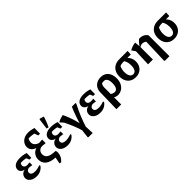

<svg xmlns="http://www.w3.org/2000/svg" viewBox="288 -2264 3936 3936"><g transform="rotate(-45 2256.0 -295.5)"><path d="M234 11Q176 11 132 -7.5Q88 -26 63 -58.5Q38 -91 38 -133Q38 -182 70.5 -218Q103 -254 158 -261Q111 -269 81 -298Q51 -327 51 -367Q51 -429 103 -465.5Q155 -502 249 -502Q292 -502 336.5 -495.5Q381 -489 425 -474L408 -386Q360 -402 314.5 -410Q269 -418 226 -418Q186 -418 145 -409L226 -445Q200 -427 187.5 -404.5Q175 -382 175 -361Q175 -337 187 -321.5Q199 -306 219.5 -298.5Q240 -291 265 -291L331 -296V-218L252 -228Q230 -228 211.5 -219Q193 -210 182 -194Q171 -178 171 -157Q171 -122 199.5 -103Q228 -84 280 -84Q313 -84 350.5 -91.5Q388 -99 431 -115L441 -91Q403 -40 352 -14.5Q301 11 234 11ZM371 -338 313 -474H425L423 -338Z M790 161 751 152 784 -27 796 11Q644 7 570 -52Q496 -111 496 -216Q496 -258 513 -296.5Q530 -335 561.5 -364Q593 -393 638 -406Q603 -416 574.5 -437.5Q546 -459 529 -489.5Q512 -520 512 -558Q512 -611 540 -654.5Q568 -698 619.5 -724.5Q671 -751 741 -751Q777 -751 816.5 -744.5Q856 -738 900 -725L883 -628Q833 -643 782.5 -651Q732 -659 681 -659Q662 -659 642.5 -655Q623 -651 607 -643L671 -673Q654 -644 645.5 -618Q637 -592 637 -567Q637 -521 668 -487.5Q699 -454 751 -439L844 -445V-343L745 -351Q712 -351 685.5 -335Q659 -319 644.5 -292Q630 -265 630 -230Q630 -160 686.5 -124.5Q743 -89 868 -86L878 -79Q882 -68 884 -56Q886 -44 886 -32Q886 20 862 69.5Q838 119 790 161ZM848 -561 789 -725H900L899 -561Z M1132 11Q1074 11 1030 -7.5Q986 -26 961 -58.5Q936 -91 936 -133Q936 -182 968.5 -218Q1001 -254 1056 -261Q1009 -269 979 -298Q949 -327 949 -367Q949 -429 1001 -465.5Q1053 -502 1147 -502Q1190 -502 1234.5 -495.5Q1279 -489 1323 -474L1306 -386Q1258 -402 1212.5 -410Q1167 -418 1124 -418Q1084 -418 1043 -409L1124 -445Q1098 -427 1085.5 -404.5Q1073 -382 1073 -361Q1073 -337 1085 -321.5Q1097 -306 1117.5 -298.5Q1138 -291 1163 -291L1229 -296V-218L1150 -228Q1128 -228 1109.5 -219Q1091 -210 1080 -194Q1069 -178 1069 -157Q1069 -122 1097.5 -103Q1126 -84 1178 -84Q1211 -84 1248.5 -91.5Q1286 -99 1329 -115L1339 -91Q1301 -40 1250 -14.5Q1199 11 1132 11ZM1269 -338 1211 -474H1323L1321 -338ZM1116 -529 1069 -541 1099 -771 1110 -783 1204 -754Q1186 -696 1164 -640Q1142 -584 1116 -529Z M1576 62Q1546 -60 1495 -182Q1444 -304 1381 -426L1451 -323L1342 -446Q1379 -468 1417.5 -481.5Q1456 -495 1497 -503Q1528 -441 1554.5 -371Q1581 -301 1602 -228Q1623 -155 1635 -84L1631 4ZM1672 192H1547L1538 178L1564 -47L1662 -43ZM1602 -52Q1630 -163 1667 -273Q1704 -383 1751 -491H1859V-469Q1796 -349 1744.5 -223Q1693 -97 1654 31Z M2080 11Q2022 11 1978 -7.5Q1934 -26 1909 -58.5Q1884 -91 1884 -133Q1884 -182 1916.5 -218Q1949 -254 2004 -261Q1957 -269 1927 -298Q1897 -327 1897 -367Q1897 -429 1949 -465.5Q2001 -502 2095 -502Q2138 -502 2182.5 -495.5Q2227 -489 2271 -474L2254 -386Q2206 -402 2160.5 -410Q2115 -418 2072 -418Q2032 -418 1991 -409L2072 -445Q2046 -427 2033.5 -404.5Q2021 -382 2021 -361Q2021 -337 2033 -321.5Q2045 -306 2065.5 -298.5Q2086 -291 2111 -291L2177 -296V-218L2098 -228Q2076 -228 2057.5 -219Q2039 -210 2028 -194Q2017 -178 2017 -157Q2017 -122 2045.5 -103Q2074 -84 2126 -84Q2159 -84 2196.5 -91.5Q2234 -99 2277 -115L2287 -91Q2249 -40 2198 -14.5Q2147 11 2080 11ZM2217 -338 2159 -474H2271L2269 -338Z M2361 192 2372 -290Q2374 -354 2402 -401.5Q2430 -449 2479.5 -475.5Q2529 -502 2595 -502Q2664 -502 2713 -471Q2762 -440 2788 -384Q2814 -328 2814 -252Q2814 -169 2783.5 -110Q2753 -51 2702.5 -20Q2652 11 2592 11Q2556 11 2524 -2Q2492 -15 2468 -36L2485 -122Q2510 -102 2535.5 -91Q2561 -80 2589 -80Q2618 -80 2639 -98.5Q2660 -117 2671 -154Q2682 -191 2682 -245Q2682 -319 2658.5 -359.5Q2635 -400 2583 -400Q2562 -400 2538 -394.5Q2514 -389 2486 -380L2539 -410Q2519 -385 2509 -358.5Q2499 -332 2499 -299V192Z M3127 -393Q3102 -393 3081 -388Q3060 -383 3044 -374Q3028 -336 3020.5 -301Q3013 -266 3013 -234Q3013 -182 3025 -145Q3037 -108 3059.5 -89Q3082 -70 3114 -70Q3145 -70 3167 -88.5Q3189 -107 3200.5 -143.5Q3212 -180 3212 -234Q3212 -268 3206.5 -297Q3201 -326 3189 -355Q3177 -384 3157 -419L3229 -420Q3336 -345 3336 -217Q3336 -149 3307.5 -97.5Q3279 -46 3228 -17.5Q3177 11 3109 11Q3038 11 2986 -19.5Q2934 -50 2905.5 -106Q2877 -162 2877 -238Q2877 -316 2907 -372.5Q2937 -429 2993 -460Q3049 -491 3126 -491H3368L3362 -393Z M3763 192 3754 178 3772 -355 3898 -415V192ZM3603 -355 3600 -376Q3622 -407 3649 -440.5Q3676 -474 3708 -499Q3716 -500 3723.5 -500.5Q3731 -501 3738 -501Q3787 -501 3827.5 -480Q3868 -459 3898 -415L3772 -355Q3730 -386 3687 -386Q3645 -386 3603 -355ZM3470 0 3484 -366 3427 -447Q3469 -470 3511 -484.5Q3553 -499 3597 -503L3610 -379V0Z M4243 -393Q4218 -393 4197 -388Q4176 -383 4160 -374Q4144 -336 4136.5 -301Q4129 -266 4129 -234Q4129 -182 4141 -145Q4153 -108 4175.5 -89Q4198 -70 4230 -70Q4261 -70 4283 -88.5Q4305 -107 4316.5 -143.5Q4328 -180 4328 -234Q4328 -268 4322.5 -297Q4317 -326 4305 -355Q4293 -384 4273 -419L4345 -420Q4452 -345 4452 -217Q4452 -149 4423.5 -97.5Q4395 -46 4344 -17.5Q4293 11 4225 11Q4154 11 4102 -19.5Q4050 -50 4021.5 -106Q3993 -162 3993 -238Q3993 -316 4023 -372.5Q4053 -429 4109 -460Q4165 -491 4242 -491H4484L4478 -393Z"/></g></svg>

Font: Piazzolla 24pt
Style: Bold
Weight: 700
Designer: Juan Pablo del Peral
Foundry: Huerta Tipografica
Version: Version 2.005